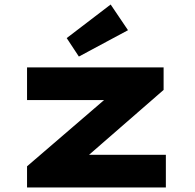

<svg xmlns="http://www.w3.org/2000/svg" viewBox="-20 -832 865 852"><path d="M100 0V-94L521 -456L538 -388H100V-533H706V-433L305 -84L285 -145H716V0ZM330 -581 276 -663 471 -812 548 -698Z"/></svg>

Font: Lexend Zetta ExtraBold
Style: Regular
Weight: 800
Designer: Bonnie Shaver-Troup, Thomas Jockin
Foundry: Lexend
Version: Version 1.007